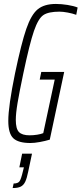

<svg xmlns="http://www.w3.org/2000/svg" viewBox="-20 -716 413 972"><path d="M22 -104Q22 -178 56 -344Q88 -497 113 -569.5Q138 -642 171 -669Q204 -696 263 -696Q291 -696 322 -691Q353 -686 373 -678L366 -641Q347 -648 322.5 -652.5Q298 -657 281 -657Q226 -657 200 -640Q174 -623 152 -559.5Q130 -496 98 -344Q78 -249 69 -195.5Q60 -142 60 -109Q60 -64 76 -47.5Q92 -31 130 -31Q149 -31 168 -34Q187 -37 199 -42L257 -313H181L189 -352H305L232 -9Q209 -2 181.5 3Q154 8 134 8Q73 8 47.5 -16Q22 -40 22 -104ZM96 151 101 131H78L92 62H142L123 152Q116 187 107.5 204.5Q99 222 84.5 229Q70 236 44 236L49 213Q71 213 79 201.5Q87 190 96 151Z"/></svg>

Font: Saira Ultra Condensed ExLight
Style: Italic
Weight: 200
Width: 1
Italic angle: -12°
Designer: Hector Gatti with collaboration of the Omnibus-Type team
Foundry: Omnibus-Type
Version: Version 1.001; ttfautohint (v1.8)